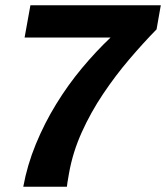

<svg xmlns="http://www.w3.org/2000/svg" viewBox="-20 -706 628 726"><path d="M68 0Q83 -82 115.5 -161Q148 -240 192.5 -312.5Q237 -385 290 -448.5Q343 -512 398 -564H73L95 -686H588L572 -595Q522 -544 469.5 -482.5Q417 -421 370 -351Q323 -281 289 -205.5Q255 -130 241 -51Q239 -37 237 -27.5Q235 -18 233 0Z"/></svg>

Font: Archivo VF Beta
Style: Italic
Weight: 400
Italic angle: -10°
Designer: Hector Gatti
Foundry: Omnibus-Type
Version: Version 1.002